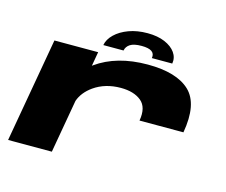

<svg xmlns="http://www.w3.org/2000/svg" viewBox="-105 -898 1226 1041"><g transform="rotate(15 508.0 -377.5)"><path d="M681 -286Q694.5 -362.5 653.2 -396.8Q612 -431 538 -431Q451 -431 387.5 -386.5Q335.5 -349.5 318 -299L265.5 0H20L123 -586H368.5L354.5 -506Q357 -507.5 359 -509.5Q473 -591 646.5 -591Q809.5 -591 883 -521Q956.5 -451 927.5 -286ZM601.5 -755Q658 -755 698.5 -737.8Q739 -720.5 758.8 -692.2Q778.5 -664 772.5 -630.5H658Q667 -680 588 -680Q544.5 -680 523.8 -666.5Q503 -653 499 -630.5H385.5Q391.5 -664 420.8 -692.2Q450 -720.5 496.5 -737.8Q543 -755 601.5 -755Z"/></g></svg>

Font: Anybody UltraExpanded ExtraBold
Style: Italic
Weight: 800
Width: 9
Italic angle: -10°
Designer: Tyler Finck
Foundry: Etcetera Type Company
Version: Version 1.010; ttfautohint (v1.8.3) -l 8 -r 50 -G 200 -x 14 